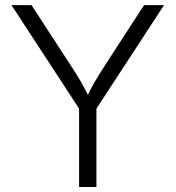

<svg xmlns="http://www.w3.org/2000/svg" viewBox="-20 -748 702 768"><path d="M296.4 0V-313.5L25.9 -727.5H106L260.7 -489.7Q284.7 -453.6 304.7 -419.2Q324.7 -384.8 345.7 -339.4H317.9Q338.4 -385.3 358.6 -419.9Q378.9 -454.6 401.9 -489.7L556.2 -727.5H636.2L365.7 -313.5V0Z"/></svg>

Font: Inter 16pt Light
Style: Regular
Weight: 300
Version: Version 4.001;git-66647c0bb